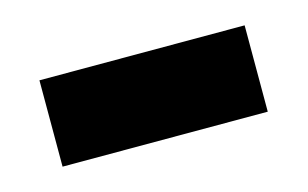

<svg xmlns="http://www.w3.org/2000/svg" viewBox="-33 -390 377 235"><g transform="rotate(-15 155.0 -272.5)"><path d="M25 -217.8V-327.2H285V-217.8Z"/></g></svg>

Font: Noto Serif Hentaigana ExtraLight
Style: Regular
Weight: 200
Designer: Kazuhiro Yamada
Foundry: nipponia
Version: Version 1.000